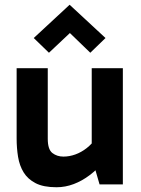

<svg xmlns="http://www.w3.org/2000/svg" viewBox="-20 -776 593 808"><path d="M218 12Q163 12 130 -5Q97 -22 79.5 -50.5Q62 -79 56 -116Q50 -153 50 -193V-489H181V-192Q181 -147 200.5 -132Q220 -117 247 -117Q272 -117 297 -126Q322 -135 344.5 -152.5Q367 -170 382 -193L398 -124H366V-489H497V0H399L372 -93L414 -92Q389 -63 357.5 -39Q326 -15 290.5 -1.5Q255 12 218 12ZM186 -554 122 -616 273 -756 424 -616 360 -554 242 -668 306 -667Z"/></svg>

Font: Gabarito SemiBold
Style: Regular
Weight: 600
Designer: Leandro Assis / Alvaro Franca / Felipe Casaprima
Foundry: Naipe Foundry
Version: Version 1.000